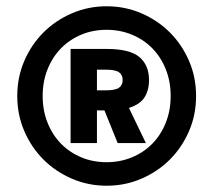

<svg xmlns="http://www.w3.org/2000/svg" viewBox="-20 -731 680 612"><path d="M320 -139Q261 -139 209 -161.5Q157 -184 118.5 -222.5Q80 -261 57.5 -313Q35 -365 35 -425Q35 -485 57.5 -537Q80 -589 118.5 -627.5Q157 -666 209 -688.5Q261 -711 320 -711Q379 -711 431 -688.5Q483 -666 521.5 -627.5Q560 -589 582.5 -537Q605 -485 605 -425Q605 -365 582.5 -313Q560 -261 521.5 -222.5Q483 -184 431 -161.5Q379 -139 320 -139ZM320 -214Q363 -214 400.5 -229.5Q438 -245 465.5 -273Q493 -301 508.5 -340Q524 -379 524 -425Q524 -471 508.5 -510Q493 -549 465.5 -577Q438 -605 400.5 -620.5Q363 -636 320 -636Q276 -636 239 -620.5Q202 -605 174.5 -577Q147 -549 131.5 -510Q116 -471 116 -425Q116 -379 131.5 -340Q147 -301 174.5 -273Q202 -245 239 -229.5Q276 -214 320 -214ZM205 -575H320Q394 -575 424.5 -549Q455 -523 455 -476Q455 -443 440.5 -420.5Q426 -398 391 -387L445 -275H355L313 -379H289V-275H205ZM316 -443Q348 -443 359.5 -451.5Q371 -460 371 -476Q371 -492 359.5 -500.5Q348 -509 316 -509H289V-443Z"/></svg>

Font: Golos Text DemiBold
Style: Regular
Weight: 600
Designer: A.Korolkova, Vitaly Kuzmin
Foundry: ParaType Ltd
Version: Version 2.002